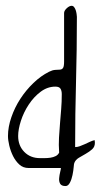

<svg xmlns="http://www.w3.org/2000/svg" viewBox="-20 -624 354 645"><path d="M76.2 -59.6Q57.6 -59.6 44.9 -71.3Q32.2 -83 23.9 -99.6Q15.6 -116.2 11.2 -134.8Q6.8 -153.3 6.8 -167Q6.8 -197.3 18.1 -230Q29.3 -262.7 48.3 -292Q67.4 -321.3 92.3 -345.2Q117.2 -369.1 144.5 -382.8Q156.2 -388.7 165.5 -389.2Q174.8 -389.6 181.6 -390.1Q188.5 -390.6 191.9 -396Q195.3 -401.4 195.3 -417V-580.1Q195.3 -587.9 204.1 -596.2Q212.9 -604.5 220.7 -604.5Q225.6 -604.5 229 -600.1Q232.4 -595.7 234.4 -589.8Q236.3 -584 237.3 -577.1Q238.3 -570.3 238.3 -567.4Q238.3 -457 235.4 -350.1Q232.4 -243.2 232.4 -129.9Q240.2 -129.9 248 -132.8Q255.9 -135.7 264.6 -139.6Q273.4 -143.6 281.7 -147.5Q290 -151.4 297.9 -153.3Q297.9 -152.3 298.3 -149.4Q298.8 -146.5 298.8 -144.5Q298.8 -130.9 289.6 -122.6Q280.3 -114.3 268.1 -107.4Q255.9 -100.6 244.6 -93.8Q233.4 -86.9 229.5 -76.2Q228.5 -74.2 227.5 -62.5Q226.6 -50.8 223.6 -36.1Q220.7 -21.5 214.8 -10.3Q209 1 200.2 1Q186.5 1 182.1 -6.8Q177.7 -14.6 178.7 -25.4Q179.7 -36.1 182.1 -45.9Q184.6 -55.7 184.6 -59.6ZM41 -167Q41 -134.8 61.5 -113.8Q82 -92.8 114.3 -92.8Q121.1 -92.8 130.4 -92.8Q139.6 -92.8 149.4 -94.2Q159.2 -95.7 167 -99.6Q174.8 -103.5 178.7 -111.3Q176.8 -137.7 178.2 -161.6Q179.7 -185.5 181.6 -209.5Q183.6 -233.4 185.5 -257.3Q187.5 -281.2 187.5 -307.6Q187.5 -319.3 183.1 -326.2Q178.7 -333 166 -333Q139.6 -333 116.7 -315.9Q93.8 -298.8 76.7 -272.9Q59.6 -247.1 50.3 -218.3Q41 -189.5 41 -167Z"/></svg>

Font: Zeyada
Style: Regular
Weight: 400
Version: Version 1.002 2010